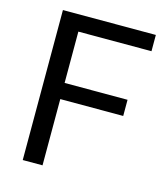

<svg xmlns="http://www.w3.org/2000/svg" viewBox="-107 -795 767 879"><g transform="rotate(15 276.5 -355.5)"><path d="M474.6 -314H176.3V0H82.5V-710.9H522.9V-633.8H176.3V-390.6H474.6Z"/></g></svg>

Font: Dirooz
Style: Regular
Weight: 400
Foundry: DejaVu fonts team - Redesigned by Saber Rastikerdar
Version: Version 0.2.1